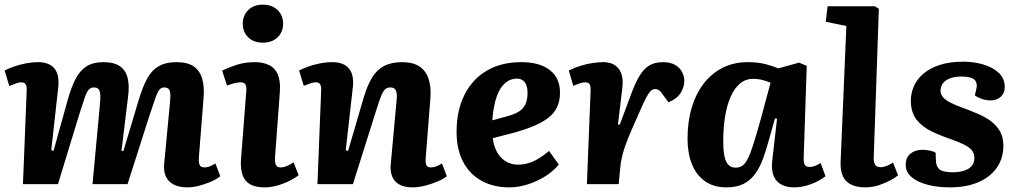

<svg xmlns="http://www.w3.org/2000/svg" viewBox="-20 -794 4388 828"><path d="M411 -345Q415 -383 410 -400Q405 -417 385 -417Q372 -417 363 -407.5Q354 -398 346 -374.5Q338 -351 325 -311L230 0H79L95 -402Q96 -423 90.5 -431Q85 -439 70 -439Q61 -439 48.5 -434Q36 -429 20 -423L0 -490Q19 -500 43 -508Q67 -516 93 -521Q119 -526 143 -526Q192 -526 214.5 -499Q237 -472 231 -416L201 -146L211 -144L272 -363Q287 -417 305.5 -453Q324 -489 352.5 -507.5Q381 -526 426 -526Q470 -526 495.5 -509.5Q521 -493 530 -459.5Q539 -426 532 -375L504 -144L512 -142L577 -359Q594 -416 613.5 -453Q633 -490 663.5 -508Q694 -526 741 -526Q789 -526 815.5 -507.5Q842 -489 852 -454.5Q862 -420 858 -373L838 -120Q836 -96 840.5 -84Q845 -72 862 -72Q873 -72 884.5 -76.5Q896 -81 909 -89L930 -34Q914 -21 888.5 -10Q863 1 837 7.5Q811 14 789 14Q753 14 729.5 2Q706 -10 695.5 -32.5Q685 -55 688 -87L713 -352Q717 -390 711.5 -403.5Q706 -417 689 -417Q677 -417 669 -409Q661 -401 652 -376Q643 -351 626 -300L530 0H379Z M1042 -399Q1044 -420 1038.5 -429.5Q1033 -439 1019 -439Q1006 -439 992 -435.5Q978 -432 959 -425L938 -489Q958 -500 996 -513Q1034 -526 1079 -526Q1114 -526 1140 -513.5Q1166 -501 1178 -473Q1190 -445 1187 -399L1166 -116Q1165 -95 1169.5 -83.5Q1174 -72 1190 -72Q1203 -72 1217 -78Q1231 -84 1246 -94L1268 -38Q1255 -28 1231 -15.5Q1207 -3 1178 5.5Q1149 14 1121 14Q1081 14 1058 0.5Q1035 -13 1026 -39.5Q1017 -66 1019 -103ZM1027 -692Q1027 -727 1050.5 -750.5Q1074 -774 1114 -774Q1140 -774 1159.5 -763.5Q1179 -753 1190 -734.5Q1201 -716 1201 -692Q1201 -656 1177 -633Q1153 -610 1114 -610Q1074 -610 1050.5 -633Q1027 -656 1027 -692Z M1907 -34Q1894 -23 1868.5 -12Q1843 -1 1814 6.5Q1785 14 1760 14Q1708 14 1684.5 -12Q1661 -38 1665 -85L1690 -358Q1694 -392 1687 -404.5Q1680 -417 1664 -417Q1649 -417 1640 -408Q1631 -399 1623 -378.5Q1615 -358 1603 -320L1502 0H1349L1365 -404Q1366 -422 1360.5 -430.5Q1355 -439 1342 -439Q1333 -439 1320.5 -435Q1308 -431 1290 -424L1270 -490Q1281 -496 1304.5 -505Q1328 -514 1357 -520Q1386 -526 1413 -526Q1461 -526 1484 -499.5Q1507 -473 1502 -421L1471 -146L1481 -143L1549 -375Q1564 -425 1584 -458.5Q1604 -492 1635.5 -509Q1667 -526 1714 -526Q1760 -526 1788 -508Q1816 -490 1828 -454.5Q1840 -419 1836 -369L1816 -115Q1814 -92 1818.5 -82Q1823 -72 1839 -72Q1850 -72 1862.5 -77Q1875 -82 1886 -89Z M2227 -526Q2308 -526 2351.5 -491.5Q2395 -457 2395 -395Q2395 -360 2383 -333.5Q2371 -307 2346.5 -287.5Q2322 -268 2286 -252.5Q2250 -237 2201 -223L2105 -198Q2109 -165 2123 -139Q2137 -113 2160.5 -98.5Q2184 -84 2214 -84Q2237 -84 2259 -90.5Q2281 -97 2303 -110.5Q2325 -124 2348 -143L2390 -84Q2372 -63 2348.5 -45.5Q2325 -28 2296 -14.5Q2267 -1 2237 6.5Q2207 14 2176 14Q2107 14 2055.5 -15Q2004 -44 1976.5 -97.5Q1949 -151 1949 -225Q1949 -318 1983.5 -386Q2018 -454 2080.5 -490Q2143 -526 2227 -526ZM2255 -394Q2255 -413 2250 -426.5Q2245 -440 2234.5 -447.5Q2224 -455 2209 -455Q2181 -455 2158.5 -436Q2136 -417 2122 -377.5Q2108 -338 2103 -275L2169 -293Q2198 -301 2217 -312.5Q2236 -324 2245.5 -343.5Q2255 -363 2255 -394Z M2527 -402Q2528 -417 2524 -428Q2520 -439 2504 -439Q2494 -439 2481.5 -435Q2469 -431 2452 -424L2433 -490Q2457 -502 2484.5 -510.5Q2512 -519 2537 -522.5Q2562 -526 2581 -526Q2626 -526 2648 -497.5Q2670 -469 2664 -417L2645 -257H2653L2701 -386Q2718 -433 2736.5 -464.5Q2755 -496 2779 -511Q2803 -526 2840 -526Q2871 -526 2891.5 -514Q2912 -502 2921.5 -483.5Q2931 -465 2931 -445Q2931 -419 2915.5 -393.5Q2900 -368 2863 -353L2842 -381Q2831 -398 2823 -404Q2815 -410 2804 -410Q2797 -410 2790 -405Q2783 -400 2774.5 -386.5Q2766 -373 2754.5 -348.5Q2743 -324 2725 -282Q2703 -233 2690 -201Q2677 -169 2670.5 -147.5Q2664 -126 2660.5 -109Q2657 -92 2655 -72L2648 0H2511Z M3446 -117Q3445 -95 3450 -84.5Q3455 -74 3472 -74Q3483 -74 3495.5 -79Q3508 -84 3519 -91L3540 -34Q3528 -24 3506 -12.5Q3484 -1 3457.5 6.5Q3431 14 3404 14Q3373 14 3350 2Q3327 -10 3316.5 -35Q3306 -60 3310 -99L3331 -282L3322 -283L3296 -191Q3284 -146 3270 -108.5Q3256 -71 3236 -43.5Q3216 -16 3186.5 -1Q3157 14 3113 14Q3057 14 3019.5 -13Q2982 -40 2963.5 -87Q2945 -134 2945 -196Q2945 -269 2963 -329.5Q2981 -390 3015 -434Q3049 -478 3097 -502Q3145 -526 3205 -526Q3249 -526 3283 -517Q3317 -508 3336 -499L3426 -524L3459 -510ZM3153 -71Q3169 -71 3181 -79Q3193 -87 3204.5 -109Q3216 -131 3229.5 -173.5Q3243 -216 3262 -285L3303 -437Q3291 -443 3270 -448.5Q3249 -454 3228 -454Q3195 -454 3170.5 -433Q3146 -412 3130 -374.5Q3114 -337 3106.5 -288.5Q3099 -240 3099 -186Q3099 -142 3105 -117Q3111 -92 3123 -81.5Q3135 -71 3153 -71Z M3630 -682 3541 -700 3549 -767H3753L3770 -756L3748 -115Q3747 -96 3753.5 -84.5Q3760 -73 3779 -73Q3790 -73 3804 -78.5Q3818 -84 3831 -93L3853 -38Q3843 -29 3821 -17Q3799 -5 3770.5 4.5Q3742 14 3711 14Q3675 14 3650.5 2Q3626 -10 3615 -34Q3604 -58 3605 -94Z M4091 -51Q4131 -51 4156.5 -66.5Q4182 -82 4182 -113Q4182 -133 4170.5 -146.5Q4159 -160 4136.5 -171Q4114 -182 4080 -194Q4036 -209 3996.5 -228Q3957 -247 3932.5 -278Q3908 -309 3908 -361Q3908 -390 3920 -419.5Q3932 -449 3959 -473.5Q3986 -498 4029.5 -513Q4073 -528 4135 -528Q4181 -528 4222 -515.5Q4263 -503 4288 -479Q4313 -455 4313 -419Q4313 -392 4295.5 -376.5Q4278 -361 4253 -361Q4232 -361 4212.5 -368Q4193 -375 4184 -383L4190 -408Q4197 -435 4183 -449.5Q4169 -464 4126 -464Q4096 -464 4075.5 -455.5Q4055 -447 4045.5 -433.5Q4036 -420 4036 -403Q4036 -387 4047.5 -374Q4059 -361 4081.5 -350Q4104 -339 4135 -328Q4167 -316 4197.5 -303Q4228 -290 4252.5 -272Q4277 -254 4292 -228.5Q4307 -203 4307 -166Q4307 -111 4278.5 -70.5Q4250 -30 4198.5 -8Q4147 14 4076 14Q4024 14 3981 3Q3938 -8 3912 -29.5Q3886 -51 3886 -83Q3886 -116 3907 -132Q3928 -148 3957 -148Q3974 -148 3990.5 -144.5Q4007 -141 4015 -135L4016 -104Q4016 -77 4031 -64Q4046 -51 4091 -51Z"/></svg>

Font: Literata
Style: Bold Italic
Weight: 700
Italic angle: -2°
Designer: Latin by Veronika Burian and Jose Scaglione. Greek by Irene Vlachou. Cyrillic by Vera Evstafieva
Foundry: TypeTogether
Version: Version 3.103;gftools[0.9.29]